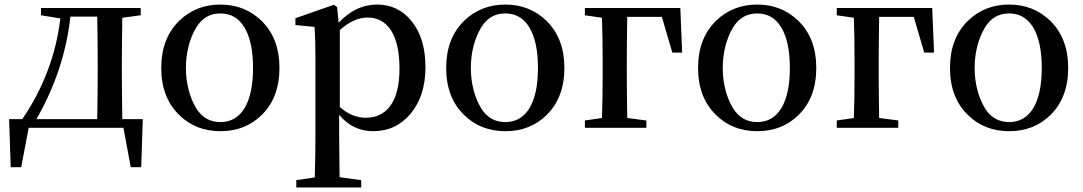

<svg xmlns="http://www.w3.org/2000/svg" viewBox="-20 -561 4756 843"><path d="M73 173 106 0H522L554 173H600L607 -38H517C516 -113 515 -177 515 -232V-294C515 -345 516 -408 517 -483L598 -494V-526H160V-494L245 -480C226 -321 170 -173 78 -38H20L27 173ZM140 -38C222 -181 272 -331 289 -488H407C408 -413 409 -349 409 -294V-232C409 -177 408 -113 407 -38Z M948 15C1021 15 1081 -9 1129 -56C1181 -107 1207 -176 1207 -263C1207 -349 1181 -418 1128 -470C1079 -517 1019 -541 948 -541C876 -541 816 -517 767 -470C714 -418 688 -349 688 -263C688 -176 714 -108 766 -57C814 -9 875 15 948 15ZM948 -25C902 -25 867 -45 842 -85C781 -184 781 -341 842 -441C867 -482 902 -502 948 -502C993 -502 1028 -482 1053 -441C1078 -400 1091 -340 1091 -263C1091 -185 1078 -126 1053 -85C1028 -45 993 -25 948 -25Z M1566 262V230L1471 217C1470 128 1469 63 1469 23V-57C1509 -9 1559 15 1618 15C1685 15 1739 -10 1782 -61C1826 -113 1848 -181 1848 -266C1848 -351 1828 -418 1787 -468C1748 -517 1697 -541 1636 -541C1572 -541 1516 -514 1467 -461L1460 -530L1446 -540L1277 -481V-451L1361 -443C1364 -402 1365 -353 1365 -295V24C1365 87 1364 152 1362 218L1281 230V262ZM1586 -44C1545 -44 1507 -60 1472 -91V-429C1513 -466 1554 -484 1594 -484C1637 -484 1671 -466 1696 -429C1721 -390 1734 -334 1734 -261C1734 -186 1720 -131 1692 -94C1667 -61 1631 -44 1586 -44Z M2199 15C2272 15 2332 -9 2380 -56C2432 -107 2458 -176 2458 -263C2458 -349 2432 -418 2379 -470C2330 -517 2270 -541 2199 -541C2127 -541 2067 -517 2018 -470C1965 -418 1939 -349 1939 -263C1939 -176 1965 -108 2017 -57C2065 -9 2126 15 2199 15ZM2199 -25C2153 -25 2118 -45 2093 -85C2032 -184 2032 -341 2093 -441C2118 -482 2153 -502 2199 -502C2244 -502 2279 -482 2304 -441C2329 -400 2342 -340 2342 -263C2342 -185 2329 -126 2304 -85C2279 -45 2244 -25 2199 -25Z M2818 0V-32L2734 -43C2733 -118 2732 -181 2732 -232V-290C2732 -347 2733 -412 2734 -487H2886L2932 -330H2975L2967 -526H2548V-494L2623 -483C2625 -427 2626 -363 2626 -290V-232C2626 -162 2625 -99 2623 -43L2548 -32V0Z M3305 15C3378 15 3438 -9 3486 -56C3538 -107 3564 -176 3564 -263C3564 -349 3538 -418 3485 -470C3436 -517 3376 -541 3305 -541C3233 -541 3173 -517 3124 -470C3071 -418 3045 -349 3045 -263C3045 -176 3071 -108 3123 -57C3171 -9 3232 15 3305 15ZM3305 -25C3259 -25 3224 -45 3199 -85C3138 -184 3138 -341 3199 -441C3224 -482 3259 -502 3305 -502C3350 -502 3385 -482 3410 -441C3435 -400 3448 -340 3448 -263C3448 -185 3435 -126 3410 -85C3385 -45 3350 -25 3305 -25Z M3924 0V-32L3840 -43C3839 -118 3838 -181 3838 -232V-290C3838 -347 3839 -412 3840 -487H3992L4038 -330H4081L4073 -526H3654V-494L3729 -483C3731 -427 3732 -363 3732 -290V-232C3732 -162 3731 -99 3729 -43L3654 -32V0Z M4411 15C4484 15 4544 -9 4592 -56C4644 -107 4670 -176 4670 -263C4670 -349 4644 -418 4591 -470C4542 -517 4482 -541 4411 -541C4339 -541 4279 -517 4230 -470C4177 -418 4151 -349 4151 -263C4151 -176 4177 -108 4229 -57C4277 -9 4338 15 4411 15ZM4411 -25C4365 -25 4330 -45 4305 -85C4244 -184 4244 -341 4305 -441C4330 -482 4365 -502 4411 -502C4456 -502 4491 -482 4516 -441C4541 -400 4554 -340 4554 -263C4554 -185 4541 -126 4516 -85C4491 -45 4456 -25 4411 -25Z"/></svg>

Font: AllPunType SemiBold
Style: Regular
Weight: 600
Version: 1.0